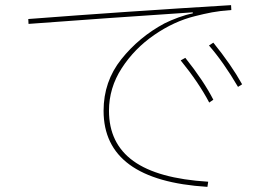

<svg xmlns="http://www.w3.org/2000/svg" viewBox="-20 -725 1040 747"><path d="M787 2Q383 -23 383 -294Q383 -408 452 -494.5Q521 -581 620 -634Q644 -646 674 -657Q704 -668 730 -673V-677Q563 -666 400.5 -654.5Q238 -643 91 -632L90 -651Q466 -680 879 -705L880 -686Q837 -683 805 -677Q773 -671 738 -662Q657 -642 580 -589Q503 -536 453.5 -459.5Q404 -383 404 -294Q404 -167 499 -98.5Q594 -30 790 -18ZM906 -387Q849 -484 793 -548L810 -559Q879 -474 922 -397ZM794 -326Q753 -404 683 -490L701 -500Q772 -411 810 -337Z"/></svg>

Font: IBM Plex Sans JP Thin
Style: Regular
Weight: 100
Designer: Mike Abbink; Paul van der Laan; Pieter van Rosmalen; Wujin Sim; Yejin Wi; Jinhee Kim; Boomi Park; Yona Kim; Kichan Ma
Foundry: Sandoll Inc.
Version: Version 1.001